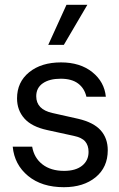

<svg xmlns="http://www.w3.org/2000/svg" viewBox="-20 -770 497 800"><path d="M181 -583 257 -750H344L246 -583ZM33 -159H114Q122 -112 157 -85Q192 -58 247 -58Q295 -58 322 -79.5Q349 -101 349 -137Q349 -164 335 -180.5Q321 -197 287 -204L177 -228Q112 -242 81.5 -276.5Q51 -311 51 -360Q51 -428 101.5 -469Q152 -510 234 -510Q314 -510 364.5 -469.5Q415 -429 421 -367H340Q332 -402 305.5 -422Q279 -442 233 -442Q186 -442 158.5 -423Q131 -404 131 -369Q131 -314 199 -299L306 -275Q370 -260 399.5 -227Q429 -194 429 -144Q429 -73 378.5 -31.5Q328 10 246 10Q154 10 97 -37Q40 -84 33 -159Z"/></svg>

Font: CBA Beacon Sans
Style: Regular
Weight: 400
Designer: Wei Huang
Foundry: Wei Huang
Version: Version 1.002